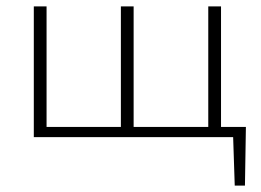

<svg xmlns="http://www.w3.org/2000/svg" viewBox="-20 -430 819 602"><path d="M751 -32 748 152H716L711 0H86V-410H126V-32H359V-410H399V-32H633V-410H673V-32Z"/></svg>

Font: EauTestText Light
Style: Regular
Weight: 300
Designer: Christian Thalmann (Catharsis Fonts)
Version: Version 0.001;PS 000.001;hotconv 1.0.88;makeotf.lib2.5.64775